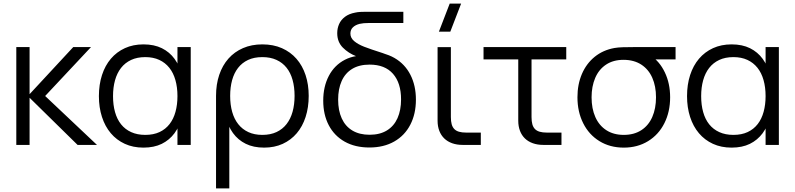

<svg xmlns="http://www.w3.org/2000/svg" viewBox="-20 -800 4390 1060"><path d="M133.7 -269.7 408.3 0H515.3L229.3 -270L482.3 -540H384.3ZM70 0H143.3V-540H70Z M1033 -540V0H959.7V-540ZM772 -555Q831.2 -555 873.8 -533.8Q916.3 -512.7 943.9 -474.7Q971.5 -436.7 984.5 -384.2Q997.5 -331.8 997.5 -269.3Q997.5 -206.5 984.2 -154.1Q970.8 -101.7 943.1 -64.2Q915.3 -26.7 872.9 -5.8Q830.5 15 772 15Q714.5 15 668.9 -6Q623.3 -27 591.6 -64.6Q559.8 -102.2 542.9 -154.5Q526 -206.8 526 -269.3Q526 -333 543.1 -385.7Q560.2 -438.3 592.1 -475.8Q624 -513.3 669.6 -534.2Q715.2 -555 772 -555ZM782 -484.7Q737.2 -484.7 703.7 -469Q670.2 -453.3 648.1 -424.8Q626 -396.3 615 -356.8Q604 -317.3 604 -269.3Q604 -220.7 615.1 -181.1Q626.2 -141.5 648.4 -113.7Q670.7 -85.8 704.2 -70.6Q737.7 -55.3 782 -55.3Q827.5 -55.3 860.9 -71Q894.3 -86.7 916.2 -115.1Q938.2 -143.5 948.9 -182.9Q959.7 -222.3 959.7 -269.3Q959.7 -318.2 948.4 -357.9Q937.2 -397.7 914.8 -425.8Q892.3 -454 859.2 -469.3Q826 -484.7 782 -484.7Z M1172.7 240V-270.7H1246V240ZM1428.3 -55.3Q1473.2 -55.3 1506.7 -71Q1540.2 -86.7 1562.2 -115.2Q1584.3 -143.7 1595.3 -183.2Q1606.3 -222.7 1606.3 -270.7Q1606.3 -319.3 1595.2 -358.9Q1584.2 -398.5 1561.9 -426.3Q1539.7 -454.2 1506.2 -469.4Q1472.8 -484.7 1428.3 -484.7Q1382.8 -484.7 1349.4 -469Q1316 -453.3 1294.1 -424.9Q1272.2 -396.5 1261.4 -357.3Q1250.7 -318.2 1250.7 -270.7Q1250.7 -221.8 1261.9 -182.1Q1273.2 -142.3 1295.6 -114.2Q1318 -86 1351.2 -70.7Q1384.3 -55.3 1428.3 -55.3ZM1212.8 -270.7H1172.7Q1172.7 -334.5 1190.4 -386.8Q1208.2 -439.2 1241.2 -476.5Q1274.2 -513.8 1321.6 -534.4Q1369 -555 1428.3 -555Q1489 -555 1536.5 -534Q1584 -513 1616.8 -475.4Q1649.7 -437.8 1667 -385.5Q1684.3 -333.2 1684.3 -270.7Q1684.3 -207 1667.2 -154.3Q1650.2 -101.7 1618.2 -64.2Q1586.3 -26.7 1540.8 -5.8Q1495.3 15 1438.3 15Q1379.2 15 1336.6 -6.2Q1294 -27.3 1266.4 -65.3Q1238.8 -103.3 1225.8 -155.8Q1212.8 -208.2 1212.8 -270.7Z M2019.2 14.3Q1940.5 14.3 1883.1 -17.9Q1825.7 -50.2 1795.1 -108.6Q1764.5 -167 1764.5 -244.3Q1764.5 -321.8 1795.4 -381Q1826.3 -440.2 1884.2 -470.1Q1942 -500 2020.2 -491.7V-513.3Q2099.7 -513.3 2157.4 -480.2Q2215.2 -447 2245.7 -387.3Q2276.2 -327.7 2276.2 -250Q2276.2 -171.5 2245.4 -111.8Q2214.7 -52 2156.6 -18.8Q2098.5 14.3 2019.2 14.3ZM2020.5 -56Q2077.2 -56 2116.1 -79.9Q2155 -103.8 2174.6 -147.7Q2194.2 -191.5 2194.2 -251.3Q2194.2 -341.7 2149.7 -392.5Q2105.2 -443.3 2020.5 -443.3Q1963.2 -443.3 1924.2 -419.6Q1885.3 -395.8 1866.1 -352.2Q1846.8 -308.7 1846.8 -250Q1846.8 -189.8 1866.7 -146.3Q1886.5 -102.8 1925.4 -79.4Q1964.3 -56 2020.5 -56ZM2092.5 -445.3Q2085.2 -448 2074.3 -450.9Q2063.5 -453.8 2053 -456.7Q1988.5 -473.3 1946.1 -489.8Q1903.7 -506.2 1872.8 -537.2Q1841.8 -568.3 1841.8 -617Q1841.8 -643.8 1852.1 -667.1Q1862.3 -690.3 1884.5 -707.2Q1906.7 -724 1940.5 -730.3Q1954.5 -733.5 1969.2 -734.2Q1983.8 -735 2000.2 -735H2206.8V-673H2016.5Q2000.7 -673 1988.4 -671.9Q1976.2 -670.8 1965.5 -668.3Q1941.8 -662.3 1928.2 -649Q1914.5 -635.7 1914.5 -614.7Q1914.5 -590.7 1935.1 -573.2Q1955.7 -555.7 1989.9 -542.2Q2024.2 -528.8 2092.5 -507Q2108.5 -501.5 2120.8 -496.7Z M2466 -625H2403L2462.7 -780H2525.7ZM2634.5 -68H2553.5Q2530.3 -68 2514.2 -72.7Q2498.2 -77.3 2488.2 -87.5Q2478.2 -97.7 2473.7 -113.9Q2469.2 -130.2 2469.2 -153.7V-539.7H2395.8V-143.7V-133.3Q2395.8 -102.5 2405.4 -77.6Q2415 -52.7 2432.8 -35.6Q2450.5 -18.5 2476.3 -9.2Q2502.2 0 2534.2 0H2544.5H2634.5Z M2649.5 -472H3106.2V-540H2649.5ZM3079.8 -68H2998.8Q2975.7 -68 2959.6 -72.7Q2943.5 -77.3 2933.5 -87.5Q2923.5 -97.7 2919 -113.9Q2914.5 -130.2 2914.5 -153.7V-540H2841.2V-143.7V-133.3Q2841.2 -102.5 2850.8 -77.6Q2860.3 -52.7 2878.1 -35.6Q2895.8 -18.5 2921.7 -9.2Q2947.5 0 2979.5 0H2989.8H3079.8Z M3423.7 15Q3347.5 15 3289.4 -20.8Q3231.3 -56.5 3199.7 -119.8Q3168 -183 3168 -263Q3168 -334.5 3192.8 -392.1Q3217.7 -449.7 3263.7 -486.8Q3309.7 -523.8 3372.3 -535Q3391.3 -538.3 3417.1 -539.2Q3442.8 -540 3477 -540H3709.7V-472H3547.7L3572 -493.3Q3621.5 -461.2 3650.6 -400.2Q3679.7 -339.2 3679.7 -263Q3679.7 -182.8 3647.9 -119.7Q3616.2 -56.5 3558 -20.8Q3499.8 15 3423.7 15ZM3423.7 -55.3Q3480.7 -55.3 3520.8 -81.4Q3560.8 -107.5 3581.2 -154.3Q3601.7 -201.2 3601.7 -263Q3601.7 -324 3581.2 -370.5Q3560.8 -417 3520.7 -443.2Q3480.5 -469.3 3423.7 -469.7Q3366 -470 3326 -443.3Q3286 -416.7 3266 -369.7Q3246 -322.7 3246 -263Q3246 -200.3 3266.9 -153.5Q3287.8 -106.7 3327.8 -81Q3367.8 -55.3 3423.7 -55.3Z M4280 -540V0H4206.7V-540ZM4019 -555Q4078.2 -555 4120.8 -533.8Q4163.3 -512.7 4190.9 -474.7Q4218.5 -436.7 4231.5 -384.2Q4244.5 -331.8 4244.5 -269.3Q4244.5 -206.5 4231.2 -154.1Q4217.8 -101.7 4190.1 -64.2Q4162.3 -26.7 4119.9 -5.8Q4077.5 15 4019 15Q3961.5 15 3915.9 -6Q3870.3 -27 3838.6 -64.6Q3806.8 -102.2 3789.9 -154.5Q3773 -206.8 3773 -269.3Q3773 -333 3790.1 -385.7Q3807.2 -438.3 3839.1 -475.8Q3871 -513.3 3916.6 -534.2Q3962.2 -555 4019 -555ZM4029 -484.7Q3984.2 -484.7 3950.7 -469Q3917.2 -453.3 3895.1 -424.8Q3873 -396.3 3862 -356.8Q3851 -317.3 3851 -269.3Q3851 -220.7 3862.1 -181.1Q3873.2 -141.5 3895.4 -113.7Q3917.7 -85.8 3951.2 -70.6Q3984.7 -55.3 4029 -55.3Q4074.5 -55.3 4107.9 -71Q4141.3 -86.7 4163.2 -115.1Q4185.2 -143.5 4195.9 -182.9Q4206.7 -222.3 4206.7 -269.3Q4206.7 -318.2 4195.4 -357.9Q4184.2 -397.7 4161.8 -425.8Q4139.3 -454 4106.2 -469.3Q4073 -484.7 4029 -484.7Z"/></svg>

Font: Vela Sans GX ExtLt
Style: Regular
Weight: 200
Designer: Principal design: Mikhail Sharanda - project Manrope.
Design modification: Ravid Balaliev
Foundry: Mikhail Sharanda
Version: Version 1.001